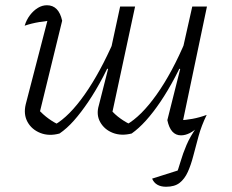

<svg xmlns="http://www.w3.org/2000/svg" viewBox="-20 -511 883 732"><path d="M207 -2Q167 9 134 -4Q101 -17 85 -46Q69 -75 78 -113L168 -460L193 -434Q161 -432 130.5 -427Q100 -422 74 -413Q81 -436 94.5 -453.5Q108 -471 124.5 -481Q141 -491 159 -491Q204 -491 217 -432L129 -72L125 -95Q144 -74 165.5 -58.5Q187 -43 206 -35H188Q244 -67 303 -151Q362 -235 416 -359L428 -332Q400 -269 372.5 -217Q345 -165 317 -123.5Q289 -82 262 -51.5Q235 -21 207 -2ZM482 -2Q442 8 410 -4.5Q378 -17 362 -45.5Q346 -74 357 -110L392 -248L387 -250L438 -486H495L406 -72L400 -95Q418 -74 440 -58.5Q462 -43 481 -35H461Q518 -67 577.5 -151Q637 -235 689 -359L702 -332Q675 -269 647.5 -217Q620 -165 592 -123.5Q564 -82 536.5 -51.5Q509 -21 482 -2ZM613 201Q593 201 579.5 193Q566 185 560 170L680 132L650 159Q660 134 668.5 104.5Q677 75 691 42Q705 9 730 -26L739 -30Q703 5 670 5Q630 5 618 -53L667 -248L660 -250L713 -486H769L672 -24L660 -52Q687 -53 714 -58Q741 -63 768 -73Q748 -32 737 8Q726 48 717 83Q708 118 696 144.5Q684 171 665 186Q646 201 613 201Z"/></svg>

Font: Piazzolla 8pt ExtraLight
Style: Italic
Weight: 250
Italic angle: -11.3°
Designer: Juan Pablo del Peral
Foundry: Huerta Tipografica
Version: Version 2.001